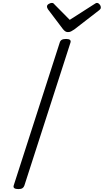

<svg xmlns="http://www.w3.org/2000/svg" viewBox="-20 -1282 711 1316"><path d="M106 14Q87 14 78.5 8Q70 2 74 -11L390 -992Q394 -1004 404 -1009.5Q414 -1015 433 -1015Q451 -1015 459 -1009Q467 -1003 463 -990L147 -10Q143 2 133.5 8Q124 14 106 14ZM644 -1262Q654 -1262 662.5 -1252Q671 -1242 671 -1233Q671 -1225 668.5 -1221Q666 -1217 661 -1213L489 -1080Q476 -1071 466.5 -1066.5Q457 -1062 445 -1062Q435 -1062 427 -1067.5Q419 -1073 411 -1083L309 -1218Q305 -1224 303.5 -1228.5Q302 -1233 302 -1237Q302 -1248 314 -1255Q326 -1262 335 -1262Q343 -1262 347 -1258.5Q351 -1255 357 -1248L458 -1146L619 -1249Q627 -1253 632.5 -1257.5Q638 -1262 644 -1262Z"/></svg>

Font: Playwrite RO Light
Style: Regular
Weight: 300
Version: Version 1.002